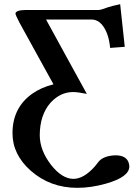

<svg xmlns="http://www.w3.org/2000/svg" viewBox="-20 -694 672 922"><path d="M454.1 -646Q464.8 -646.5 499 -659.2Q521.5 -666.5 557.1 -673.8L579.1 -469.2L508.8 -463.9Q502.4 -536.6 468.8 -576.7Q448.2 -599.1 423.8 -600.1H201.2Q239.7 -528.8 321.8 -379.9Q373 -287.1 397 -243.2Q353.5 -252 331.1 -252Q270 -252 223.1 -201.2Q171.4 -143.1 170.9 -44.9Q170.9 27.3 225.1 97.7Q277.3 164.1 332 165Q382.3 165 435.1 105.5Q442.9 96.7 449.2 87.9Q469.2 58.1 520.5 52.7Q527.8 52.2 534.2 51.8Q590.8 51.8 599.6 93.8Q600.6 99.6 601.1 105Q601.1 156.2 488.3 188Q417 208 351.1 208Q221.2 208 127.9 126Q40 48.3 40 -54.2Q40 -177.2 135.7 -244.6Q179.2 -274.9 236.8 -289.1Q211.9 -334.5 161.6 -425.3Q101.6 -533.2 73.2 -585.9Q54.7 -621.6 54.2 -628.9Q56.2 -645.5 103 -646Z"/></svg>

Font: Linux Libertine O
Style: Bold
Weight: 700
Designer: Philipp H. Poll
Foundry: Philipp H. Poll
Version: Version 5.0.0